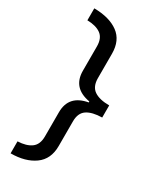

<svg xmlns="http://www.w3.org/2000/svg" viewBox="-220 -778 820 1000"><g transform="rotate(30 190.0 -278.0)"><path d="M32 86Q84 84 113.5 62.5Q143 41 143 -8V-153Q143 -256 252 -275V-281Q143 -300 143 -403V-549Q143 -598 114 -619.5Q85 -641 32 -642V-714Q124 -713 177 -674Q230 -635 230 -555V-409Q230 -358 261.5 -336.5Q293 -315 352 -315V-242Q293 -241 261.5 -220Q230 -199 230 -149V0Q230 79 175 118.5Q120 158 32 158Z"/></g></svg>

Font: Noto Sans Tirhuta
Style: Regular
Weight: 400
Designer: Monotype Design Team
Foundry: Monotype Imaging Inc.
Version: Version 2.003; ttfautohint (v1.8.4.7-5d5b)